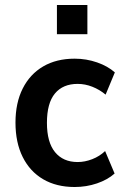

<svg xmlns="http://www.w3.org/2000/svg" viewBox="-20 -739 496 769"><path d="M279 10Q206 10 153 -21Q100 -52 71 -110Q42 -168 42 -248Q42 -327 71 -384.5Q100 -442 153 -473Q206 -504 279 -504Q326 -504 369 -489Q412 -474 440 -449L403 -360Q379 -380 350 -391.5Q321 -403 291 -403Q232 -403 200 -364.5Q168 -326 168 -247Q168 -169 200.5 -129.5Q233 -90 291 -90Q320 -90 349.5 -101.5Q379 -113 401 -134L439 -44Q411 -19 368.5 -4.5Q326 10 279 10ZM208 -602V-719H330V-602Z"/></svg>

Font: Nunito Sans 10pt SemiCondensed
Style: Bold
Weight: 700
Width: 4
Designer: Vernon Adams
Foundry: Vernon Adams
Version: Version 3.101;gftools[0.9.27]